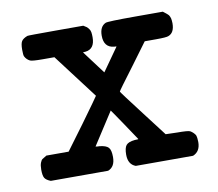

<svg xmlns="http://www.w3.org/2000/svg" viewBox="-57 -496 638 561"><g transform="rotate(-10 262.5 -216.0)"><path d="M29 -38Q29 -51 32 -58.5Q35 -66 38 -68Q41 -70 51 -76H117L171 -149Q224 -222 224 -223Q201 -253 174 -289L124 -355H90Q58 -355 52 -358Q42 -363 37 -373Q35 -377 35 -393Q35 -411 39.5 -418Q44 -425 57 -430Q58 -431 141 -431H223Q230 -427 232.5 -425Q235 -423 238.5 -418.5Q242 -414 243 -408Q244 -402 244 -393Q244 -358 216 -355Q209 -355 209 -354L260 -286L308 -354Q308 -355 301 -355Q271 -358 271 -393Q271 -420 289 -428Q295 -431 376 -431H459Q460 -430 463.5 -427.5Q467 -425 468 -424Q469 -423 471.5 -421Q474 -419 475 -417.5Q476 -416 477.5 -413Q479 -410 479.5 -407.5Q480 -405 480.5 -401Q481 -397 481 -393Q481 -365 463 -358Q457 -355 425 -355H392L344 -290Q295 -225 295 -223Q294 -223 309 -203Q324 -183 350 -149L405 -77L439 -76Q471 -76 477 -73Q486 -68 492 -59Q495 -51 495 -38Q495 -10 473 -1H303Q281 -9 281 -38Q281 -58 287.5 -66Q294 -74 313 -76Q324 -76 324 -77Q280 -143 266 -163L259 -173L228 -125L197 -77Q202 -76 209 -76Q228 -74 235 -66.5Q242 -59 242 -38Q242 -9 221 -1H51Q38 -6 33.5 -13Q29 -20 29 -38Z"/></g></svg>

Font: KaTeX_Typewriter
Style: Regular
Weight: 400
Version: Version 1.1; ttfautohint (v1.3)